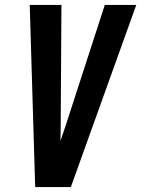

<svg xmlns="http://www.w3.org/2000/svg" viewBox="-20 -755 570 775"><path d="M122 0 100 -735H228L225 -245Q225 -230 224.5 -215.5Q224 -201 224 -186Q229 -201 234 -215.5Q239 -230 244 -245L403 -735H530L442 -490L266 0Z"/></svg>

Font: Iosevka SS04 Extrabold
Style: Italic
Weight: 800
Italic angle: -9°
Monospace: yes
Designer: Belleve Invis
Foundry: Belleve Invis
Version: Version 19.0.0; ttfautohint (v1.8.4)